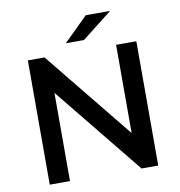

<svg xmlns="http://www.w3.org/2000/svg" viewBox="-94 -978 1000 1065"><g transform="rotate(-10 405.5 -445.5)"><path d="M214 -497 617 0H711V-700H597V-203L194 -700H100V0H214ZM426 -757 597 -891H460L324 -757Z"/></g></svg>

Font: Montserrat-Alt1 SemBd
Style: Regular
Weight: 600
Designer: Differentunic
Foundry: Differentunic
Version: Version 7.222